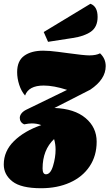

<svg xmlns="http://www.w3.org/2000/svg" viewBox="-55 -799 581 1019"><path d="M424 -323 234 -226Q340 -222 399 -172.5Q458 -123 458 -47Q458 28 420.5 84Q383 140 316 170Q249 200 163 200Q57 200 11 164Q-35 128 -35 74Q-35 3 19.5 -50.5Q74 -104 164 -135Q141 -144 114 -144Q98 -144 73 -139Q62 -144 56 -153Q50 -162 50 -173Q50 -185 58.5 -196.5Q67 -208 85 -217L301 -322Q230 -345 177 -345Q97 -345 78 -292Q58 -315 47 -349Q36 -383 36 -416Q36 -476 73.5 -503Q111 -530 174 -530Q207 -530 252 -524Q297 -518 305 -517Q391 -505 419 -505Q455 -505 476 -516Q506 -488 506 -448Q506 -378 424 -323ZM240 -5Q240 -34 232 -61Q171 -3 171 95Q171 126 189 126Q213 126 226.5 81.5Q240 37 240 -5ZM463 -709Q463 -656 427.5 -631Q392 -606 329 -597L200 -577L177 -629L425 -779Q463 -765 463 -709Z"/></svg>

Font: Sansita Black Italic
Style: Regular
Weight: 900
Italic angle: -11°
Designer: Pablo Cosgaya
Foundry: Omnibus-Type
Version: Version 1.006